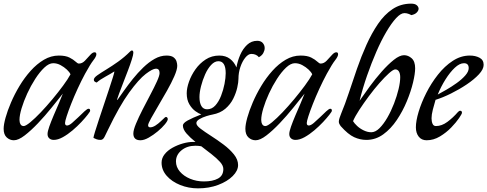

<svg xmlns="http://www.w3.org/2000/svg" viewBox="-20 -755 2675 1054"><path d="M499 -468Q509 -468 509 -457Q509 -445 492.5 -424Q476 -403 447 -350Q426 -311 406 -267.5Q386 -224 370.5 -184.5Q355 -145 346 -117Q337 -89 337 -80Q337 -66 348 -66Q359 -66 375.5 -80Q392 -94 410.5 -112Q429 -130 444 -144Q459 -158 466 -158Q472 -158 473.5 -154.5Q475 -151 475 -147Q475 -143 461.5 -125.5Q448 -108 426.5 -85Q405 -62 378.5 -39.5Q352 -17 325 -2Q298 13 275 13Q260 13 250.5 4.5Q241 -4 241 -19Q241 -33 250.5 -60Q260 -87 274 -120Q288 -153 302 -185Q316 -217 325 -241Q298 -207 262.5 -163Q227 -119 188.5 -78.5Q150 -38 115.5 -11.5Q81 15 56 15Q34 15 17 -0.5Q0 -16 0 -48Q0 -71 10.5 -109Q21 -147 40.5 -192.5Q60 -238 87 -283Q114 -328 148 -366Q182 -404 221 -427Q260 -450 303 -450Q340 -450 361.5 -439Q383 -428 394.5 -417Q406 -406 413 -406Q431 -406 446 -421.5Q461 -437 474.5 -452.5Q488 -468 499 -468ZM272 -408Q249 -408 223.5 -384Q198 -360 173.5 -322Q149 -284 129.5 -241.5Q110 -199 98.5 -160.5Q87 -122 87 -97Q87 -83 92.5 -73Q98 -63 110 -63Q121 -63 146.5 -84Q172 -105 203.5 -138Q235 -171 267.5 -210Q300 -249 326.5 -285Q353 -321 367 -347Q362 -359 347 -373Q332 -387 312.5 -397.5Q293 -408 272 -408Z M712 -465Q712 -455 703.5 -428Q695 -401 682 -367Q669 -333 656 -299.5Q643 -266 633.5 -240.5Q624 -215 622 -207H625Q640 -228 661.5 -258.5Q683 -289 709.5 -322Q736 -355 766.5 -384.5Q797 -414 829 -432Q861 -450 894 -450Q920 -450 932.5 -440.5Q945 -431 949 -418Q953 -405 953 -394Q953 -373 937 -336.5Q921 -300 897 -257.5Q873 -215 849 -174.5Q825 -134 809 -105Q793 -76 793 -67Q793 -61 796.5 -58.5Q800 -56 804 -56Q818 -56 833.5 -66Q849 -76 863 -89.5Q877 -103 886 -111Q890 -113 891 -113Q896 -113 898.5 -109Q901 -105 901 -101Q901 -92 885.5 -73Q870 -54 846 -34Q822 -14 796.5 0.5Q771 15 751 15Q712 15 712 -22Q712 -41 726.5 -76Q741 -111 762.5 -153Q784 -195 805.5 -235.5Q827 -276 841.5 -308Q856 -340 856 -354Q856 -378 836 -378Q818 -378 780 -349Q742 -320 689 -247Q636 -174 573 -43Q563 -23 554.5 -5Q546 13 532 13Q519 13 510 9.5Q501 6 493 2Q493 -4 501.5 -31.5Q510 -59 523 -98.5Q536 -138 550.5 -181Q565 -224 578 -263.5Q591 -303 599.5 -330Q608 -357 608 -363Q588 -350 558.5 -334Q529 -318 511 -302Q506 -303 500.5 -306.5Q495 -310 495 -317Q495 -328 514 -341.5Q533 -355 563.5 -373.5Q594 -392 628.5 -416.5Q663 -441 694 -472Q700 -478 704 -478Q712 -478 712 -465Z M1053 24Q1024 1 1004 -22Q984 -45 984 -66Q984 -79 1010 -93.5Q1036 -108 1085 -127Q1072 -131 1053 -144.5Q1034 -158 1019.5 -182.5Q1005 -207 1005 -243Q1005 -271 1017.5 -306.5Q1030 -342 1053 -374.5Q1076 -407 1109 -428.5Q1142 -450 1184 -450Q1219 -450 1242.5 -432Q1266 -414 1278 -385Q1284 -420 1298.5 -453.5Q1313 -487 1336.5 -509Q1360 -531 1392 -531Q1412 -531 1422.5 -519Q1433 -507 1433 -491Q1433 -478 1425.5 -464Q1418 -450 1401 -441Q1395 -449 1384.5 -454Q1374 -459 1360 -459Q1343 -459 1326.5 -438.5Q1310 -418 1299.5 -387Q1289 -356 1289 -322Q1289 -304 1282.5 -274.5Q1276 -245 1260.5 -213.5Q1245 -182 1217 -158Q1189 -134 1146 -126Q1134 -124 1113 -117.5Q1092 -111 1075 -101Q1058 -91 1058 -79Q1058 -66 1081 -48.5Q1104 -31 1138.5 -9Q1173 13 1207 38.5Q1241 64 1264 92.5Q1287 121 1287 151Q1287 182 1257.5 211.5Q1228 241 1178 260Q1128 279 1067 279Q1015 279 969 260.5Q923 242 895 210Q867 178 867 138Q867 113 883.5 92Q900 71 927 56Q954 41 984 32.5Q1014 24 1041 24ZM1117 -155Q1143 -155 1162 -176Q1181 -197 1193.5 -229Q1206 -261 1212.5 -294.5Q1219 -328 1219 -353Q1219 -419 1179 -419Q1158 -419 1139 -398.5Q1120 -378 1106 -346.5Q1092 -315 1083.5 -281.5Q1075 -248 1075 -222Q1075 -191 1085.5 -173Q1096 -155 1117 -155ZM1206 173Q1206 154 1188 134Q1170 114 1142 92Q1114 70 1085 48Q1069 45 1053 45Q1007 45 976.5 70Q946 95 946 131Q946 162 967.5 187Q989 212 1024 226.5Q1059 241 1099 241Q1148 241 1177 225Q1206 209 1206 173Z M1826 -468Q1836 -468 1836 -457Q1836 -445 1819.5 -424Q1803 -403 1774 -350Q1753 -311 1733 -267.5Q1713 -224 1697.5 -184.5Q1682 -145 1673 -117Q1664 -89 1664 -80Q1664 -66 1675 -66Q1686 -66 1702.5 -80Q1719 -94 1737.5 -112Q1756 -130 1771 -144Q1786 -158 1793 -158Q1799 -158 1800.5 -154.5Q1802 -151 1802 -147Q1802 -143 1788.5 -125.5Q1775 -108 1753.5 -85Q1732 -62 1705.5 -39.5Q1679 -17 1652 -2Q1625 13 1602 13Q1587 13 1577.5 4.5Q1568 -4 1568 -19Q1568 -33 1577.5 -60Q1587 -87 1601 -120Q1615 -153 1629 -185Q1643 -217 1652 -241Q1625 -207 1589.5 -163Q1554 -119 1515.5 -78.5Q1477 -38 1442.5 -11.5Q1408 15 1383 15Q1361 15 1344 -0.5Q1327 -16 1327 -48Q1327 -71 1337.5 -109Q1348 -147 1367.5 -192.5Q1387 -238 1414 -283Q1441 -328 1475 -366Q1509 -404 1548 -427Q1587 -450 1630 -450Q1667 -450 1688.5 -439Q1710 -428 1721.5 -417Q1733 -406 1740 -406Q1758 -406 1773 -421.5Q1788 -437 1801.5 -452.5Q1815 -468 1826 -468ZM1599 -408Q1576 -408 1550.5 -384Q1525 -360 1500.5 -322Q1476 -284 1456.5 -241.5Q1437 -199 1425.5 -160.5Q1414 -122 1414 -97Q1414 -83 1419.5 -73Q1425 -63 1437 -63Q1448 -63 1473.5 -84Q1499 -105 1530.5 -138Q1562 -171 1594.5 -210Q1627 -249 1653.5 -285Q1680 -321 1694 -347Q1689 -359 1674 -373Q1659 -387 1639.5 -397.5Q1620 -408 1599 -408Z M1850 -63Q1846 -68 1843 -74.5Q1840 -81 1840 -87Q1840 -95 1844 -107.5Q1848 -120 1853 -132Q1874 -182 1895 -245.5Q1916 -309 1939.5 -377Q1963 -445 1991.5 -508.5Q2020 -572 2055 -623.5Q2090 -675 2135 -705Q2180 -735 2237 -735Q2257 -735 2267 -727Q2277 -719 2278 -708Q2278 -697 2268 -686.5Q2258 -676 2238 -672Q2231 -676 2221 -679.5Q2211 -683 2200 -683Q2180 -683 2154.5 -655.5Q2129 -628 2101 -580.5Q2073 -533 2046 -471Q2019 -409 1995 -340Q1971 -271 1954 -202Q1978 -237 2009.5 -280Q2041 -323 2075.5 -362Q2110 -401 2142 -426.5Q2174 -452 2198 -452Q2221 -452 2240 -435Q2259 -418 2259 -380Q2259 -351 2247.5 -302.5Q2236 -254 2213.5 -199.5Q2191 -145 2158.5 -96.5Q2126 -48 2084 -17.5Q2042 13 1991 13Q1957 13 1924 -2Q1891 -17 1850 -63ZM2018 -29Q2041 -29 2063.5 -51.5Q2086 -74 2106.5 -109.5Q2127 -145 2143 -186.5Q2159 -228 2168 -266Q2177 -304 2177 -331Q2177 -351 2170 -362.5Q2163 -374 2150 -374Q2139 -374 2115.5 -353Q2092 -332 2063 -299Q2034 -266 2005 -227Q1976 -188 1952.5 -152Q1929 -116 1918 -90Q1925 -78 1940.5 -63.5Q1956 -49 1977 -39Q1998 -29 2018 -29Z M2493 -139Q2500 -147 2506 -147Q2516 -147 2516 -136Q2516 -130 2500 -106.5Q2484 -83 2457 -55Q2430 -27 2395 -6Q2360 15 2322 15Q2294 15 2278.5 -5Q2263 -25 2263 -56Q2263 -91 2278 -141Q2293 -191 2320 -244.5Q2347 -298 2384 -345Q2421 -392 2465.5 -421Q2510 -450 2559 -450Q2590 -450 2612.5 -438Q2635 -426 2635 -399Q2635 -375 2609 -347Q2583 -319 2542 -291.5Q2501 -264 2455.5 -241.5Q2410 -219 2371 -207Q2363 -181 2356 -153Q2349 -125 2349 -106Q2349 -88 2354.5 -75.5Q2360 -63 2373 -63Q2405 -63 2436 -86Q2467 -109 2493 -139ZM2527 -408Q2503 -408 2476.5 -383Q2450 -358 2425.5 -319Q2401 -280 2383 -236Q2402 -246 2430.5 -262.5Q2459 -279 2487 -299Q2515 -319 2534 -340.5Q2553 -362 2553 -381Q2553 -408 2527 -408Z"/></svg>

Font: Sedan
Style: Italic
Weight: 400
Italic angle: -13.8°
Designer: Sebastian Salazar
Foundry: Sebastian Salazar
Version: Version 1.100; ttfautohint (v1.8.4.7-5d5b)